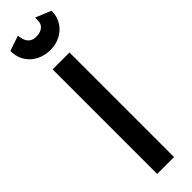

<svg xmlns="http://www.w3.org/2000/svg" viewBox="-329 -920 909 909"><g transform="rotate(-45 125.5 -466.0)"><path d="M69 -700V0H182V-700ZM-11 -903 -10 -888C-4 -818 55 -772 126 -772H129C204 -772 257 -826 261 -886L262 -900L184 -932L183 -907C182 -885 163 -864 126 -864H121C111 -864 78 -866 69 -910L65 -929Z"/></g></svg>

Font: Mint Spirit No2
Style: Bold
Weight: 700
Designer: HARENDAL Hirwen
Foundry: Arkandis Digital Foundry.
Version: Version 1.004;FFEdit